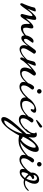

<svg xmlns="http://www.w3.org/2000/svg" viewBox="1176 -1566 699 3092"><g transform="rotate(90 1526.0 -19.5)"><path d="M48 5Q39 5 35 -3.5Q31 -12 31 -19Q31 -27 36.5 -38Q42 -49 46 -57Q58 -84 69.5 -115.5Q81 -147 90 -176Q99 -205 101 -221Q103 -233 120 -239.5Q137 -246 148 -246Q154 -246 159 -243.5Q164 -241 164 -234Q164 -229 158 -212.5Q152 -196 144 -175.5Q136 -155 129 -137.5Q122 -120 119 -113Q129 -124 147.5 -146.5Q166 -169 189 -193.5Q212 -218 234 -235.5Q256 -253 273 -253Q300 -253 300 -229Q300 -196 290 -158.5Q280 -121 275 -87Q285 -99 302 -118.5Q319 -138 338.5 -158.5Q358 -179 377.5 -193Q397 -207 412 -207Q437 -207 437 -182Q437 -158 431 -134.5Q425 -111 425 -87Q425 -73 428.5 -57Q432 -41 451 -41Q479 -41 504.5 -55.5Q530 -70 552.5 -91.5Q575 -113 594 -133H595Q598 -133 603 -129Q608 -125 603 -118Q579 -88 547.5 -61Q516 -34 483.5 -18.5Q451 -3 424 -6Q387 -11 375.5 -34.5Q364 -58 364 -100Q364 -108 364.5 -116Q365 -124 365 -132V-137Q365 -149 360 -149Q356 -149 344 -137Q328 -120 313 -97Q298 -74 283.5 -51.5Q269 -29 256 -14.5Q243 0 231 0Q218 0 211.5 -7.5Q205 -15 205 -25Q205 -31 206 -34Q212 -58 219.5 -86Q227 -114 232.5 -139Q238 -164 238 -178Q238 -188 234 -191Q217 -193 196.5 -173Q176 -153 153.5 -122Q131 -91 108 -58.5Q85 -26 63 -3Q60 0 56.5 2.5Q53 5 48 5Z M771 15Q740 15 723 -5Q706 -25 706 -56Q706 -70 710 -86.5Q714 -103 723 -120Q713 -109 698 -91Q683 -73 665.5 -55Q648 -37 629.5 -25Q611 -13 595 -13Q567 -13 557.5 -32Q548 -51 548 -75Q548 -91 555.5 -114Q563 -137 576 -159Q589 -181 606 -195.5Q623 -210 642 -210Q649 -210 658.5 -207Q668 -204 668 -196Q668 -192 658.5 -178.5Q649 -165 636.5 -148Q624 -131 614.5 -113.5Q605 -96 605 -82Q605 -73 607.5 -64.5Q610 -56 621 -56Q641 -56 661.5 -75.5Q682 -95 703 -124Q724 -153 743.5 -181.5Q763 -210 779.5 -229.5Q796 -249 808 -249Q822 -249 833.5 -239.5Q845 -230 845 -216Q832 -196 811 -164.5Q790 -133 773.5 -101Q757 -69 757 -46Q757 -25 766.5 -17Q776 -9 789 -9Q802 -9 819 -16Q836 -23 849 -30Q886 -52 918 -85Q950 -118 973 -141Q976 -144 979 -144Q984 -144 984 -136Q984 -129 978 -121Q958 -98 924.5 -67.5Q891 -37 856 -14Q837 -2 815 6.5Q793 15 771 15Z M1145 7Q1067 7 1067 -71Q1067 -95 1078.5 -127.5Q1090 -160 1103 -183Q1047 -140 1013 -101.5Q979 -63 964 -45Q960 -41 954 -28.5Q948 -16 940 -5.5Q932 5 922 5Q912 5 908 -3Q904 -11 904 -19Q904 -24 907 -30Q920 -53 937.5 -100.5Q955 -148 966 -197Q968 -205 969.5 -210Q971 -215 974 -221Q979 -232 995.5 -239Q1012 -246 1022 -246Q1027 -246 1032.5 -243.5Q1038 -241 1038 -234Q1038 -229 1032 -212Q1026 -195 1017.5 -174Q1009 -153 1001.5 -134.5Q994 -116 991 -109Q999 -116 1016 -132.5Q1033 -149 1054.5 -168.5Q1076 -188 1098 -206Q1120 -224 1137 -236Q1154 -248 1162 -248Q1176 -248 1186.5 -241.5Q1197 -235 1197 -219Q1197 -212 1186 -196Q1175 -180 1160 -158Q1145 -136 1134 -111Q1123 -86 1123 -61Q1123 -43 1132.5 -30.5Q1142 -18 1159 -18Q1186 -18 1211 -30.5Q1236 -43 1257 -61Q1278 -79 1294 -96.5Q1310 -114 1319 -124Q1320 -125 1321 -125Q1323 -125 1326 -122.5Q1329 -120 1329 -115Q1329 -110 1325 -106Q1302 -79 1274.5 -53Q1247 -27 1215 -10Q1183 7 1145 7Z M1450 -266Q1435 -266 1424.5 -276.5Q1414 -287 1414 -302Q1414 -317 1424.5 -328Q1435 -339 1450 -339Q1465 -339 1476 -328Q1487 -317 1487 -302Q1487 -287 1476 -276.5Q1465 -266 1450 -266ZM1377 17Q1342 17 1318.5 -1.5Q1295 -20 1300 -63Q1302 -77 1310 -102.5Q1318 -128 1330.5 -154.5Q1343 -181 1358 -200Q1373 -219 1388 -219Q1400 -219 1411 -211.5Q1422 -204 1422 -191Q1422 -184 1412 -171.5Q1402 -159 1388.5 -140.5Q1375 -122 1365 -99.5Q1355 -77 1355 -51Q1355 -27 1365.5 -18.5Q1376 -10 1391 -10Q1410 -10 1432 -20.5Q1454 -31 1476 -47Q1489 -56 1514.5 -80Q1540 -104 1574 -141Q1576 -143 1578 -143Q1586 -143 1586 -132Q1586 -129 1574 -115.5Q1562 -102 1545.5 -85Q1529 -68 1514 -53.5Q1499 -39 1492 -34Q1467 -15 1438.5 1Q1410 17 1377 17Z M1646 5Q1603 5 1575.5 -14.5Q1548 -34 1548 -80Q1548 -110 1568.5 -140.5Q1589 -171 1620.5 -196.5Q1652 -222 1686.5 -237.5Q1721 -253 1749 -253Q1765 -253 1780 -247.5Q1795 -242 1795 -222Q1795 -213 1787.5 -199.5Q1780 -186 1769 -175Q1758 -164 1747 -164Q1736 -164 1736 -177Q1736 -185 1740 -192Q1744 -199 1744 -206Q1744 -219 1735 -221.5Q1726 -224 1718 -224Q1690 -224 1664 -201.5Q1638 -179 1621.5 -148Q1605 -117 1605 -89Q1605 -24 1660 -24Q1705 -24 1741 -41Q1777 -58 1803.5 -80.5Q1830 -103 1845.5 -120Q1861 -137 1864 -137Q1873 -137 1873 -131Q1873 -127 1870 -122Q1869 -120 1863.5 -113.5Q1858 -107 1853 -102Q1804 -56 1753.5 -25.5Q1703 5 1646 5Z M1907 27Q1872 27 1848.5 8.5Q1825 -10 1830 -53Q1832 -67 1840 -92.5Q1848 -118 1860.5 -144.5Q1873 -171 1888 -190Q1903 -209 1918 -209Q1930 -209 1941 -201.5Q1952 -194 1952 -181Q1952 -174 1942 -161Q1932 -148 1918.5 -129.5Q1905 -111 1895 -88.5Q1885 -66 1885 -41Q1885 -17 1895.5 -8.5Q1906 0 1921 0Q1940 0 1962 -10.5Q1984 -21 2006 -37Q2020 -47 2038.5 -64.5Q2057 -82 2075 -100.5Q2093 -119 2104 -131Q2106 -133 2108 -133Q2116 -133 2116 -122Q2116 -119 2104 -105.5Q2092 -92 2075.5 -75Q2059 -58 2044 -43.5Q2029 -29 2022 -24Q1997 -5 1968.5 11Q1940 27 1907 27ZM1919 -251Q1910 -251 1910 -258Q1910 -262 1914 -266Q1937 -289 1956 -305Q1975 -321 2001 -340Q2013 -349 2021 -349Q2026 -349 2030 -342Q2034 -335 2034 -325Q2034 -319 2030.5 -314.5Q2027 -310 2025 -308Q2022 -305 2007 -296Q1992 -287 1973.5 -276.5Q1955 -266 1939.5 -258.5Q1924 -251 1919 -251Z M1902 310Q1882 310 1873 298Q1864 286 1864 267Q1864 242 1885.5 205Q1907 168 1940.5 125.5Q1974 83 2011.5 41.5Q2049 0 2082 -36Q2115 -72 2135 -94L2138 -120Q2140 -131 2140.5 -146Q2141 -161 2141 -168Q2129 -148 2109 -121.5Q2089 -95 2069 -78Q2065 -75 2062 -75Q2057 -75 2056.5 -82Q2056 -89 2058 -92Q2083 -119 2104 -149.5Q2125 -180 2125 -225Q2125 -235 2118.5 -239Q2112 -243 2112 -248Q2112 -256 2124.5 -259.5Q2137 -263 2143 -263Q2174 -263 2184.5 -245.5Q2195 -228 2195 -203Q2195 -185 2192 -165Q2189 -145 2185 -128Q2199 -147 2221 -175Q2243 -203 2270.5 -230Q2298 -257 2326.5 -275.5Q2355 -294 2380 -294Q2405 -294 2415.5 -279Q2426 -264 2426 -241Q2426 -209 2410.5 -171.5Q2395 -134 2370.5 -99Q2346 -64 2318 -37Q2290 -10 2264 1Q2267 2 2270 2Q2273 2 2276 2Q2308 2 2347.5 -16.5Q2387 -35 2425 -63Q2463 -91 2490 -120Q2495 -125 2502.5 -131Q2510 -137 2514 -129Q2514 -128 2514.5 -127.5Q2515 -127 2515 -126Q2515 -122 2510 -116Q2505 -110 2498 -103Q2459 -65 2419.5 -34Q2380 -3 2336 14.5Q2292 32 2237 32Q2218 32 2199 29Q2180 26 2161 22Q2149 46 2127.5 82.5Q2106 119 2079 158.5Q2052 198 2021.5 232.5Q1991 267 1960.5 288.5Q1930 310 1902 310ZM2226 -5Q2249 -16 2272.5 -41Q2296 -66 2315.5 -98Q2335 -130 2346.5 -162.5Q2358 -195 2358 -220Q2358 -228 2356 -236.5Q2354 -245 2344 -245Q2327 -245 2307 -228.5Q2287 -212 2267 -186Q2247 -160 2229.5 -131Q2212 -102 2199 -77Q2186 -52 2180 -37Q2210 -30 2226 -5ZM1922 263Q1948 263 1972.5 246.5Q1997 230 2017.5 205.5Q2038 181 2053 156.5Q2068 132 2077 116Q2095 83 2110 43Q2125 3 2129 -34Q2121 -24 2097.5 3.5Q2074 31 2044 67.5Q2014 104 1986 142Q1958 180 1939.5 211.5Q1921 243 1921 260Z M2624 -266Q2609 -266 2598.5 -276.5Q2588 -287 2588 -302Q2588 -317 2598.5 -328Q2609 -339 2624 -339Q2639 -339 2650 -328Q2661 -317 2661 -302Q2661 -287 2650 -276.5Q2639 -266 2624 -266ZM2551 17Q2516 17 2492.5 -1.5Q2469 -20 2474 -63Q2476 -77 2484 -102.5Q2492 -128 2504.5 -154.5Q2517 -181 2532 -200Q2547 -219 2562 -219Q2574 -219 2585 -211.5Q2596 -204 2596 -191Q2596 -184 2586 -171.5Q2576 -159 2562.5 -140.5Q2549 -122 2539 -99.5Q2529 -77 2529 -51Q2529 -27 2539.5 -18.5Q2550 -10 2565 -10Q2584 -10 2606 -20.5Q2628 -31 2650 -47Q2663 -56 2688.5 -80Q2714 -104 2748 -141Q2750 -143 2752 -143Q2760 -143 2760 -132Q2760 -129 2748 -115.5Q2736 -102 2719.5 -85Q2703 -68 2688 -53.5Q2673 -39 2666 -34Q2641 -15 2612.5 1Q2584 17 2551 17Z M2750 13Q2727 13 2713.5 1.5Q2700 -10 2700 -34Q2700 -72 2719.5 -106.5Q2739 -141 2761 -169Q2760 -174 2759.5 -179.5Q2759 -185 2759 -190Q2759 -219 2774.5 -244Q2790 -269 2815.5 -284.5Q2841 -300 2869 -300Q2904 -300 2921.5 -280.5Q2939 -261 2939 -226Q2939 -189 2921.5 -150.5Q2904 -112 2885 -81Q2890 -78 2900.5 -75Q2911 -72 2919 -72Q2954 -72 2979.5 -84.5Q3005 -97 3040 -129Q3045 -134 3048 -134Q3052 -134 3052 -127Q3052 -119 3045 -111Q3023 -84 2987 -67Q2951 -50 2917 -50Q2905 -50 2893 -52Q2881 -54 2870 -58Q2848 -30 2818 -8.5Q2788 13 2750 13ZM2858 -94Q2870 -118 2879 -149Q2888 -180 2890 -212Q2892 -229 2882.5 -247Q2873 -265 2850 -265Q2828 -265 2813.5 -249Q2799 -233 2796 -207Q2803 -212 2814.5 -216Q2826 -220 2834 -220Q2847 -220 2855 -213.5Q2863 -207 2863 -199Q2863 -189 2850 -185Q2838 -181 2824.5 -170Q2811 -159 2805 -150Q2813 -134 2828 -119Q2843 -104 2858 -94ZM2774 -16Q2784 -16 2799 -26.5Q2814 -37 2827.5 -50Q2841 -63 2847 -71Q2833 -79 2813.5 -97Q2794 -115 2783 -128Q2777 -121 2770 -104.5Q2763 -88 2758 -70Q2753 -52 2753 -40Q2753 -16 2774 -16Z"/></g></svg>

Font: Corinthia
Style: Bold
Weight: 700
Designer: Robert E. Leuschke
Foundry: Robert E. Leuschke
Version: Version 1.013; ttfautohint (v1.8.3)